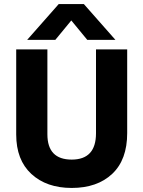

<svg xmlns="http://www.w3.org/2000/svg" viewBox="-20 -918 708 948"><path d="M454 -260V-674H608V-261Q608 -129 534 -59.5Q460 10 334 10Q210 10 135 -59Q60 -128 60 -254V-674H214V-255Q214 -130 334 -130Q454 -130 454 -260ZM270 -898H394L550 -721H411L332 -817L253 -721H114Z"/></svg>

Font: Hind Bold
Style: Regular
Weight: 700
Designer: Manushi Parikh, Satya Rajpurohit
Foundry: Indian Type Foundry
Version: Version 1.201;PS 1.0;hotconv 1.0.78;makeotf.lib2.5.61930; tt